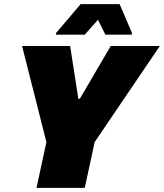

<svg xmlns="http://www.w3.org/2000/svg" viewBox="-20 -911 795 931"><path d="M157 0 205 -222 87 -688H320L360 -432H367L517 -688H755L439 -222L391 0ZM251 -743 252 -751 371 -891H560L620 -751L619 -743H491L455 -815L391 -743Z"/></svg>

Font: Saira Black
Style: Italic
Weight: 900
Italic angle: -12°
Designer: Hector Gatti with collaboration of the Omnibus-Type team
Foundry: Omnibus-Type
Version: Version 1.100; ttfautohint (v1.8.3)